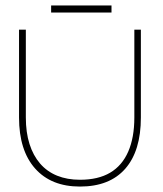

<svg xmlns="http://www.w3.org/2000/svg" viewBox="-20 -672 598 706"><path d="M274 14Q168 14 109 -52.5Q50 -119 50 -240V-563H75V-240Q75 -185 88.5 -142.5Q102 -100 127.5 -70.5Q153 -41 190 -26Q227 -11 274 -11Q341 -11 385 -37Q429 -63 451.5 -114.5Q474 -166 474 -240V-563H498V-240Q498 -117 440.5 -51.5Q383 14 274 14ZM168 -626V-652H390V-626Z"/></svg>

Font: Darker Grotesque Light
Style: Regular
Weight: 300
Designer: Gabriel Lam
Foundry: TypeRant
Version: Version 1.000;gftools[0.9.28]